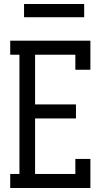

<svg xmlns="http://www.w3.org/2000/svg" viewBox="-20 -938 540 958"><path d="M31 0V-70H77V-665H31V-735H431V-590H356V-665H155V-417H359V-347H155V-70H356V-145H431V0ZM400 -852H100V-918H400Z"/></svg>

Font: Iosevka Curly Slab
Style: Regular
Weight: 400
Monospace: yes
Designer: Belleve Invis
Foundry: Belleve Invis
Version: Version 22.1.2; ttfautohint (v1.8.4)